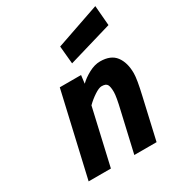

<svg xmlns="http://www.w3.org/2000/svg" viewBox="-184 -887 920 1001"><g transform="rotate(-30 276.0 -387.0)"><path d="M170 -500H298L292 -451Q315 -474 350.5 -493Q386 -512 419 -512Q483 -512 512 -473.5Q541 -435 541 -371Q541 -335 520 -245L464 0H330L384 -235Q402 -310 402 -338Q402 -369 394.5 -382.5Q387 -396 361 -396Q345 -396 317 -377.5Q289 -359 266 -336L189 0H55ZM278 -683 542 -774 552 -654 288 -576Z"/></g></svg>

Font: Cairo
Style: Bold Italic
Weight: 700
Italic angle: -13°
Designer: Mohamed Gaber, Accademia di Belle Arti di Urbino and others
Foundry: Kief Type Foundry, Accademia di Belle Arti di Urbino and others
Version: Version 3.011